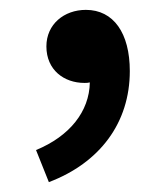

<svg xmlns="http://www.w3.org/2000/svg" viewBox="-20 -169 338 389"><path d="M79 200C182 161 243 80 243 -25C243 -102 210 -149 154 -149C110 -149 74 -120 74 -75C74 -27 110 -1 151 -1C155 -1 158 -1 162 -2C161 57 121 107 53 135Z"/></svg>

Font: Noto Sans CJK JP Medium
Style: Regular
Weight: 500
Designer: Ryoko NISHIZUKA (kana & ideographs); Paul D. Hunt (Latin, Greek & Cyrillic); Wenlong ZHANG (bopomofo); Sandoll Communica
Foundry: Adobe Systems Incorporated
Version: Version 1.004;PS 1.004;hotconv 1.0.82;makeotf.lib2.5.63406